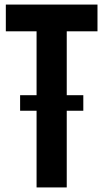

<svg xmlns="http://www.w3.org/2000/svg" viewBox="-20 -820 452 840"><path d="M140 0V-683H5.5V-800H406.5V-683H272V0ZM68 -403.5H344.5V-335.5H68Z"/></svg>

Font: Big Shoulders Text Thin ExtraBold
Style: Regular
Weight: 800
Version: Version 2.002